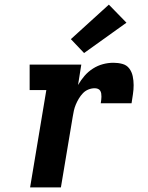

<svg xmlns="http://www.w3.org/2000/svg" viewBox="-20 -809 640 829"><path d="M110 0 180 -420H108V-530H331L317 -442Q329 -463 345 -481.5Q361 -500 381.5 -513Q402 -526 424.5 -532Q447 -538 470 -538Q490 -538 508.5 -533Q527 -528 538 -513.5Q549 -499 553 -480Q557 -461 557 -441.5Q557 -422 554 -402.5Q551 -383 548 -363H415Q416 -370 417 -377Q418 -384 418 -391.5Q418 -399 417 -405.5Q416 -412 412.5 -417.5Q409 -423 402.5 -425.5Q396 -428 389 -428Q375 -428 361.5 -422.5Q348 -417 338 -406.5Q328 -396 320.5 -383.5Q313 -371 307.5 -358Q302 -345 299 -331.5Q296 -318 294 -305L243 0ZM343 -580 286 -640 450 -789 526 -711Z"/></svg>

Font: Iosevka Slab XBdEx
Style: Italic
Weight: 800
Width: 7
Italic angle: -9°
Monospace: yes
Designer: Belleve Invis
Foundry: Belleve Invis
Version: Version 11.1.1; ttfautohint (v1.8.3)